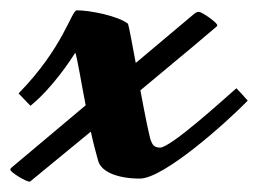

<svg xmlns="http://www.w3.org/2000/svg" viewBox="-69 -315 500 372"><path d="M224 -41C221 -46 212 -92 203 -140C279 -203 347 -260 350 -263C351 -264 352 -265 352 -266C353 -270 323 -292 316 -292C313 -292 311 -291 307 -288L194 -193C187 -231 181 -263 179 -269C160 -284 106 -295 80 -295C69 -295 55 -224 -33 -134L-10 -110C33 -145 68 -199 77 -213C82 -196 88 -157 97 -111L-47 10C-48 11 -49 12 -49 14C-49 18 -20 37 -11 37L107 -60C111 -41 116 -22 121 -4C127 19 161 31 202 31C248 31 368 -76 411 -120C404 -128 395 -138 389 -144C366 -124 262 -29 241 -29C228 -29 226 -37 224 -41Z"/></svg>

Font: Yesteryear
Style: Regular
Weight: 400
Designer: Astigmatic (AOETI)
Foundry: Astigmatic (AOETI)
Version: Version 1.000